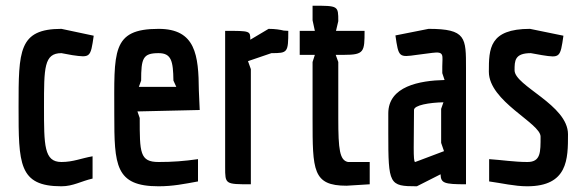

<svg xmlns="http://www.w3.org/2000/svg" viewBox="-20 -645 2043 672"><path d="M233 -452C296 -443 297 -443 308 -520L195 -544C45 -544 45 -467 45 -271C45 -72 45 7 195 7C236 7 264 -11 304 -20V-98C264 -91 236 -78 195 -78C134 -78 134 -136 134 -271C134 -408 134 -459 195 -459Z M679 -260 676 -328C675 -452 665 -544 535 -544C369 -544 380 -464 380 -245C380 -67 383 7 535 7C585 7 624 -1 673 -10V-88C624 -81 584 -78 535 -78C469 -78 469 -111 469 -232L461 -255ZM474 -363C474 -441 480 -459 535 -459C580 -459 586 -431 587 -363L597 -341H466Z M858 -403 848 -431 930 -459C987 -459 989 -461 989 -537L973 -538C961 -541 943 -544 920 -544L856 -506C856 -537 856 -537 768 -537V-60C768 0 768 0 858 0Z M1164 -571C1164 -625 1164 -625 1074 -625V-574L1082 -537H1029V-453H1082L1074 -428V-230C1074 -49 1074 5 1193 5L1274 0V-78H1198C1169 -84 1164 -121 1164 -230V-428L1155 -453H1184C1255 -453 1256 -464 1256 -537H1156Z M1528 -389 1536 -365C1448 -363 1339 -343 1339 -248V-179C1339 1 1342 7 1439 7L1522 -35C1523 -4 1534 0 1611 0V-406C1611 -513 1612 -544 1480 -544L1364 -521C1375 -444 1376 -444 1439 -453L1493 -460C1537 -466 1528 -450 1528 -413ZM1524 -145 1534 -116C1434 -78 1433 -78 1433 -78C1429 -78 1428 -96 1428 -128L1429 -260C1429 -277 1483 -286 1532 -287L1524 -264Z M1877 -452C1940 -442 1941 -443 1952 -520L1835 -544C1692 -544 1691 -474 1691 -394C1691 -290 1872 -214 1872 -167C1872 -113 1873 -78 1826 -78C1781 -78 1737 -85 1692 -88V-10C1736 -4 1781 7 1825 7C1968 7 1968 -89 1968 -175C1968 -278 1781 -344 1781 -399C1781 -432 1781 -459 1838 -459Z"/></svg>

Font: Economica
Style: Bold
Weight: 700
Designer: Vicente Lamonaca
Foundry: Vicente Lamonaca
Version: Version 1.100